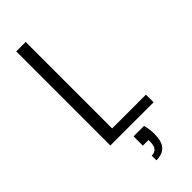

<svg xmlns="http://www.w3.org/2000/svg" viewBox="-294 -741 1008 1008"><g transform="rotate(-45 210.5 -236.5)"><path d="M150 -57H401V0H80V-699H150ZM278 52Q287 88 287 119Q287 176 264 201Q241 226 196 226V191Q242 191 242 135V121H200V52Z"/></g></svg>

Font: Poppins-tnum Light
Style: Regular
Weight: 300
Designer: Ninad Kale (Devanagari), Jonny Pinhorn (Latin)
Foundry: Indian Type Foundry
Version: Version 4.004